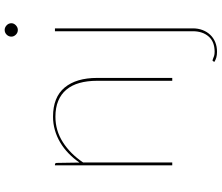

<svg xmlns="http://www.w3.org/2000/svg" viewBox="-82 -658 927 802"><g transform="rotate(-90 381.0 -256.5)"><path d="M92 0ZM92 0V-490H95Q102 -490 102 -482L103.5 -387.5Q120.5 -412.5 141.8 -433Q163 -453.5 187.5 -468Q212 -482.5 239 -490.2Q266 -498 295 -498Q376.5 -498 416.8 -449.5Q457 -401 457 -314V0H445V-314Q445 -355 436 -387.2Q427 -419.5 408.2 -442Q389.5 -464.5 361.2 -476.2Q333 -488 295 -488Q237.5 -488 189 -457.2Q140.5 -426.5 104 -372.5V0ZM664 -490V86Q664 108 657 126.5Q650 145 637.2 158.5Q624.5 172 606.5 179.5Q588.5 187 566 187Q552.5 187 542.8 184.2Q533 181.5 524 176L526 172Q528 168 530.5 168.2Q533 168.5 537.5 170.5Q542 172.5 549 174.8Q556 177 566 177Q608.5 177 630.2 151.8Q652 126.5 652 86V-490ZM685.5 -672Q685.5 -661.5 676.8 -653.2Q668 -645 657.5 -645Q646 -645 637.8 -653.2Q629.5 -661.5 629.5 -672Q629.5 -683.5 637.8 -691.8Q646 -700 657.5 -700Q668 -700 676.8 -691.8Q685.5 -683.5 685.5 -672Z"/></g></svg>

Font: Lato Hairline
Style: Regular
Weight: 100
Designer: Lukasz Dziedzic
Foundry: tyPoland Lukasz Dziedzic
Version: Version 2.007; 2014-02-27